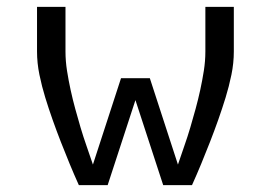

<svg xmlns="http://www.w3.org/2000/svg" viewBox="-20 -540 790 560"><path d="M210 0Q196 -31 183 -62.5Q170 -94 157.5 -126Q145 -158 133.5 -190.5Q122 -223 112 -255.5Q102 -288 95 -322Q88 -356 88 -390V-520H171V-390Q171 -362 175.5 -333.5Q180 -305 186 -277.5Q192 -250 199.5 -222.5Q207 -195 215 -168Q223 -141 232.5 -114Q242 -87 251 -60L333 -312H417L499 -60Q508 -87 517.5 -114Q527 -141 535 -168Q543 -195 550.5 -222.5Q558 -250 564 -277.5Q570 -305 574.5 -333.5Q579 -362 579 -390V-520H662V-390Q662 -356 655 -322Q648 -288 638 -255.5Q628 -223 616.5 -190.5Q605 -158 592.5 -126Q580 -94 567 -62.5Q554 -31 540 0H456L375 -248L294 0Z"/></svg>

Font: Zed Sans Extended
Style: Regular
Weight: 400
Width: 7
Designer: Belleve Invis
Foundry: Belleve Invis
Version: Version 1.0.0; ttfautohint (v1.8.4)